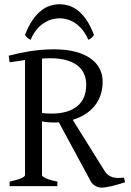

<svg xmlns="http://www.w3.org/2000/svg" viewBox="-20 -857 601 884"><path d="M24.4 0V-21Q57.6 -27.8 76.4 -35.9Q95.2 -43.9 95.2 -50.8V-580.6Q78.1 -578.1 60.3 -575.4Q42.5 -572.8 24.4 -570.3L20 -600.6Q43 -606.4 66.4 -611.6Q89.8 -616.7 115.2 -620.8Q140.6 -625 168.7 -627.4Q196.8 -629.9 229 -629.9Q285.6 -629.9 327.6 -618.7Q369.6 -607.4 397.5 -587.4Q425.3 -567.4 439 -540.3Q452.6 -513.2 452.6 -481.9Q452.6 -446.8 442.6 -418.2Q432.6 -389.6 414.3 -367.7Q396 -345.7 370.6 -330.1Q345.2 -314.5 314.9 -305.2L462.9 -67.9Q470.2 -57.1 478.8 -50.8Q487.3 -44.4 497.8 -41.3Q508.3 -38.1 521.2 -37.8Q534.2 -37.6 550.8 -39.1L556.2 -18.1Q523.9 -7.3 494.9 -0.2Q465.8 6.8 446.8 6.8Q432.6 6.8 419.2 -1Q405.8 -8.8 398.9 -20L251 -293.9Q244.6 -293 238.3 -293H225.1Q212.4 -293 199.7 -294.2Q187 -295.4 173.3 -298.3V-50.8Q173.3 -44.9 190.9 -36.4Q208.5 -27.8 244.1 -21V0ZM210.9 -588.9Q192.4 -588.9 173.3 -587.4V-337.4Q186.5 -335 196.3 -334.5Q206.1 -334 216.8 -334Q293.9 -334 335.4 -367.9Q377 -401.9 377 -466.8Q377 -493.7 367.4 -516.1Q357.9 -538.6 337.6 -554.7Q317.4 -570.8 285.9 -579.8Q254.4 -588.9 210.9 -588.9ZM95.2 -695.8Q109.9 -735.4 128.2 -762.2Q146.5 -789.1 166.7 -805.9Q187 -822.8 209 -830.1Q231 -837.4 252.9 -837.4Q276.9 -837.4 299.3 -830.1Q321.8 -822.8 342 -805.9Q362.3 -789.1 380.1 -762.2Q397.9 -735.4 412.6 -695.8Q406.7 -687 400.9 -682.4Q395 -677.7 386.7 -673.8Q374.5 -701.7 358.6 -720.7Q342.8 -739.7 325.2 -751.2Q307.6 -762.7 289.3 -767.8Q271 -772.9 254.9 -772.9Q237.8 -772.9 219 -767.8Q200.2 -762.7 182.4 -751.2Q164.6 -739.7 148.7 -720.7Q132.8 -701.7 121.1 -673.8Q112.8 -677.7 106.9 -682.4Q101.1 -687 95.2 -695.8Z"/></svg>

Font: Gentium Unicode
Style: Regular
Weight: 400
Version: Version 1.009